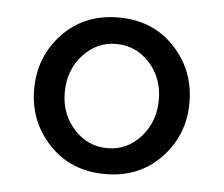

<svg xmlns="http://www.w3.org/2000/svg" viewBox="-37 -751 522 448"><g transform="rotate(5 224.0 -527.5)"><path d="M42 -526.9Q42 -603.5 93 -657.2Q144 -710.9 224.1 -710.9Q304.2 -710.9 355 -657.2Q405.8 -603.5 405.8 -526.9Q405.8 -451.7 355 -397.9Q304.2 -344.2 224.1 -344.2Q144 -344.2 93 -397.9Q42 -451.7 42 -526.9ZM334 -527.8Q334 -579.1 302 -614Q270 -648.9 224.1 -648.9Q178.2 -648.9 146 -613.5Q113.8 -578.1 113.8 -525.9Q113.8 -475.1 146 -439.9Q178.2 -404.8 224.1 -404.8Q270 -404.8 302 -440.4Q334 -476.1 334 -527.8Z"/></g></svg>

Font: Rawline Medium
Style: Regular
Weight: 500
Designer: Matt McInerney, Pablo Impallari, Rodrigo Fuenzalida
Foundry: Matt McInerney, Pablo Impallari, Rodrigo Fuenzalida
Version: Version 4.020;PS 004.020;hotconv 1.0.88;makeotf.lib2.5.64775